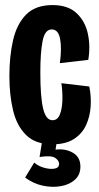

<svg xmlns="http://www.w3.org/2000/svg" viewBox="-20 -558 389 757"><path d="M187 11Q120 11 83 -25.5Q46 -62 31.5 -123Q17 -184 17 -258Q17 -336 31.5 -399.5Q46 -463 83 -500.5Q120 -538 187 -538Q248 -538 282 -506Q316 -474 326.5 -424.5Q337 -375 328 -322L216 -309Q224 -367 217 -404.5Q210 -442 184 -442Q157 -442 148 -396.5Q139 -351 139 -272Q139 -176 150 -130Q161 -84 187 -84Q207 -84 216 -106.5Q225 -129 226 -163Q227 -197 222 -230L332 -217Q340 -179 337.5 -139Q335 -99 319.5 -65Q304 -31 271.5 -10Q239 11 187 11ZM79 142 115 83Q129 96 152.5 103Q176 110 194.5 107Q213 104 213 88Q213 75 197.5 64.5Q182 54 136 61L147 -7H205L199 32Q237 27 267 44Q297 61 297 99Q297 131 275.5 150.5Q254 170 220 176Q186 182 148.5 174Q111 166 79 142Z"/></svg>

Font: Bricolage Grotesque 48pt Condensed SemiBold
Style: Regular
Weight: 600
Width: 3
Designer: Mathieu Triay
Foundry: Atelier Triay
Version: Version 1.000; ttfautohint (v1.8.4.7-5d5b);gftools[0.9.32]